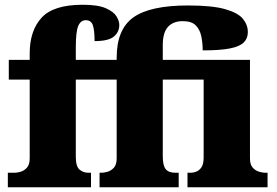

<svg xmlns="http://www.w3.org/2000/svg" viewBox="-20 -788 1167 808"><path d="M13 0V-61H42Q51 -61 66 -65Q81 -69 93 -82Q105 -95 105 -121V-453H17V-536H105V-563Q105 -659 155 -713.5Q205 -768 328 -768Q392 -768 425 -753.5Q458 -739 470 -719.5Q482 -700 482 -683Q482 -653 459 -634Q436 -615 378 -615Q378 -659 371 -681Q364 -703 341 -703Q320 -703 309.5 -679.5Q299 -656 299 -588V-536H471V-545Q471 -665 541.5 -715Q612 -765 771 -765Q873 -765 927.5 -749.5Q982 -734 1002.5 -708.5Q1023 -683 1023 -653Q1023 -626 1005.5 -609Q988 -592 947 -584Q906 -576 833 -576Q833 -608 827 -636Q821 -664 803.5 -681.5Q786 -699 749 -699Q709 -699 687 -675Q665 -651 665 -598V-536H1032V-121Q1032 -95 1044 -82Q1056 -69 1071.5 -65Q1087 -61 1095 -61H1106V0H769V-61H784Q793 -61 805.5 -65.5Q818 -70 827.5 -83.5Q837 -97 837 -125V-453H665V-131Q665 -91 677.5 -76Q690 -61 718 -61H732V0H399V-61H408Q417 -61 432 -65Q447 -69 459 -82Q471 -95 471 -121V-453H299V-128Q299 -88 314.5 -74.5Q330 -61 352 -61H363V0Z"/></svg>

Font: Noto Serif Black
Style: Regular
Weight: 900
Designer: Monotype Design Team
Foundry: Monotype Imaging Inc.
Version: Version 2.014; ttfautohint (v1.8.4.7-5d5b)